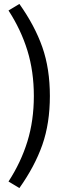

<svg xmlns="http://www.w3.org/2000/svg" viewBox="-20 -821 335 970"><path d="M23 96Q86 -1 118.5 -106.5Q151 -212 151 -336Q151 -460 118.5 -565.5Q86 -671 23 -768L78 -801Q156 -691 194 -582.5Q232 -474 232 -336Q232 -198 194 -89.5Q156 19 78 129Z"/></svg>

Font: KoHo Medium
Style: Regular
Weight: 500
Version: Version 1.000; ttfautohint (v1.6)